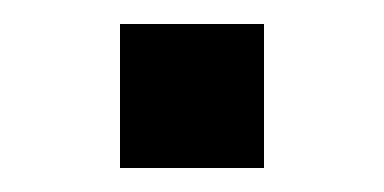

<svg xmlns="http://www.w3.org/2000/svg" viewBox="-20 -340 320 160"><path d="M80 -320V-200H200V-320Z"/></svg>

Font: Abibas
Style: Medium
Weight: 500
Version: Version 0.3